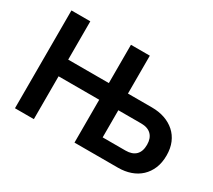

<svg xmlns="http://www.w3.org/2000/svg" viewBox="-133 -958 1340 1207"><g transform="rotate(30 537.0 -355.0)"><path d="M77 -710H214V-432H509V-710H646V-435H820Q871 -435 913 -420.5Q955 -406 986 -378.5Q1017 -351 1034 -311Q1051 -271 1051 -219Q1051 -166 1034 -125.5Q1017 -85 987 -57Q957 -29 915.5 -14.5Q874 0 825 0H509V-311H214V0H77ZM812 -117Q860 -117 885.5 -142Q911 -167 911 -216Q911 -263 885.5 -288.5Q860 -314 812 -314H646V-117Z"/></g></svg>

Font: Oxford Sans
Style: Bold
Weight: 700
Designer: Matt McInerney, Pablo Impallari, Rodrigo Fuenzalida
Foundry: Matt McInerney, Pablo Impallari, Rodrigo Fuenzalida
Version: Version 3.000g; ttfautohint (v1.5) -l 8 -r 28 -G 28 -x 14 -D